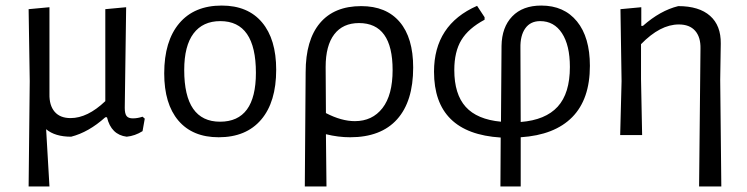

<svg xmlns="http://www.w3.org/2000/svg" viewBox="-20 -486 2689 691"><path d="M83 185 87 -194 83 -453 158 -460V-148Q157 -107 176.5 -84Q196 -61 234 -61Q295 -61 359 -122V-453L434 -460L429 -98Q429 -77 435.5 -68.5Q442 -60 458 -60Q475 -60 493 -66L501 -59L493 -14Q466 3 436 6Q380 -1 365 -64H359Q299 -10 236 6Q178 6 146 -21L158 185Z M778 -466Q872 -466 923 -405.5Q974 -345 974 -235Q974 -119 920 -55.5Q866 8 767 8Q673 8 622 -52Q571 -112 571 -222Q571 -338 625 -402Q679 -466 778 -466ZM773 -410Q710 -410 676.5 -365.5Q643 -321 643 -234Q643 -48 772 -48Q901 -48 901 -224Q901 -410 773 -410Z M1077 185 1080 -226Q1080 -342 1131.5 -403Q1183 -464 1280 -464Q1370 -464 1418.5 -407Q1467 -350 1467 -243Q1467 -121 1409 -56.5Q1351 8 1240 8Q1197 8 1153 -3L1155 185ZM1152 -245 1153 -79Q1209 -50 1257 -50Q1320 -50 1356.5 -97Q1393 -144 1393 -234Q1393 -403 1272 -403Q1214 -403 1183 -362.5Q1152 -322 1152 -245Z M1785 -321Q1786 -388 1823.5 -427Q1861 -466 1928 -466Q2010 -466 2056.5 -409Q2103 -352 2103 -249Q2103 -129 2039.5 -64.5Q1976 0 1854 8V185H1781L1782 9Q1542 -6 1542 -228Q1542 -397 1697 -465L1724 -424V-415Q1666 -384 1640.5 -342Q1615 -300 1615 -234Q1615 -147 1656 -101.5Q1697 -56 1783 -48ZM1853 -313 1854 -47Q1943 -54 1987 -102Q2031 -150 2031 -245Q2031 -323 2002.5 -366.5Q1974 -410 1924 -410Q1889 -410 1870.5 -384Q1852 -358 1853 -313Z M2288 -460V-393H2294Q2356 -448 2421 -464Q2496 -464 2535.5 -429Q2575 -394 2574 -329L2572 -199L2576 185H2496L2501 -311Q2502 -352 2482 -375Q2462 -398 2423 -398Q2356 -398 2287 -327V-201L2291 0H2212L2217 -194L2213 -453Z"/></svg>

Font: Alegreya Sans SC
Style: Regular
Weight: 400
Designer: Juan Pablo del Peral
Foundry: Huerta Tipografica
Version: Version 2.007